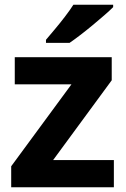

<svg xmlns="http://www.w3.org/2000/svg" viewBox="-20 -786 528 806"><path d="M458 0H27V-88L280 -432H42V-546H449V-449L203 -114H458ZM455 -756Q441 -742 418 -722Q395 -702 368.5 -680Q342 -658 316.5 -638.5Q291 -619 272 -606H173V-619Q189 -638 210.5 -663.5Q232 -689 253 -716.5Q274 -744 288 -766H455Z"/></svg>

Font: Noto Sans Medefaidrin
Style: Bold
Weight: 700
Designer: Dalton Maag Ltd
Foundry: Dalton Maag Ltd
Version: Version 1.002; ttfautohint (v1.8.4.7-5d5b)